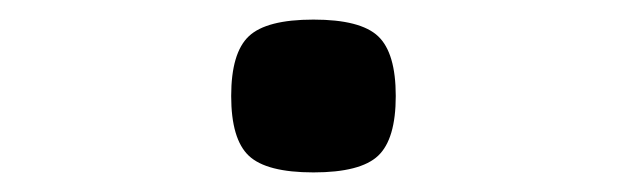

<svg xmlns="http://www.w3.org/2000/svg" viewBox="-20 -498 640 196"><path d="M300 -322Q252 -322 234 -339Q216 -356 216 -400Q216 -444 234 -461Q252 -478 300 -478Q348 -478 366 -461Q384 -444 384 -400Q384 -356 366 -339Q348 -322 300 -322Z"/></svg>

Font: Victor Mono
Style: Bold
Weight: 700
Monospace: yes
Designer: Rune Bjørnerås
Version: Version 1.561;gftools[0.9.30]